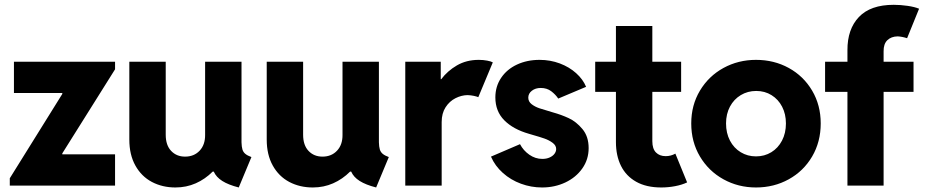

<svg xmlns="http://www.w3.org/2000/svg" viewBox="-20 -787 3921 814"><path d="M21.5 -31.2 244.1 -388.7V-392.6H39.1V-525.4H467.8V-493.2L244.1 -136.7V-132.8H467.8V0H21.5Z M528.3 -195.3V-525.4H682.6V-215.8Q682.6 -171.4 705.6 -147.2Q728.5 -123 764.6 -123Q802.7 -123 826.4 -148.2Q850.1 -173.3 849.6 -215.8V-525.4H1003.9V-183.6Q1004.4 -164.6 1007.8 -153.3Q1011.2 -142.1 1020 -134.8Q1028.8 -127.4 1045.9 -121.1L992.2 7.8Q948.2 -3.4 922.4 -19.8Q896.5 -36.1 886.2 -59.6H881.8Q849.6 -27.3 809.8 -9.8Q770 7.8 723.6 7.8Q668.5 7.8 624 -15.6Q579.6 -39.1 554 -85Q528.3 -130.9 528.3 -195.3Z M1110.8 -195.3V-525.4H1265.1V-215.8Q1265.1 -171.4 1288.1 -147.2Q1311 -123 1347.2 -123Q1385.3 -123 1408.9 -148.2Q1432.6 -173.3 1432.1 -215.8V-525.4H1586.4V-183.6Q1586.9 -164.6 1590.3 -153.3Q1593.8 -142.1 1602.5 -134.8Q1611.3 -127.4 1628.4 -121.1L1574.7 7.8Q1530.8 -3.4 1504.9 -19.8Q1479 -36.1 1468.8 -59.6H1464.4Q1432.1 -27.3 1392.3 -9.8Q1352.5 7.8 1306.2 7.8Q1251 7.8 1206.5 -15.6Q1162.1 -39.1 1136.5 -85Q1110.8 -130.9 1110.8 -195.3Z M1698.2 -525.4H1848.6V-451.2H1850.6Q1877 -486.3 1917.2 -509.8Q1957.5 -533.2 2009.8 -533.2Q2028.8 -533.2 2045.4 -530Q2062 -526.9 2069.3 -522.5L2007.8 -375Q2001.5 -377.9 1988.8 -380.6Q1976.1 -383.3 1961.9 -383.8Q1936 -383.3 1910.9 -370.6Q1885.7 -357.9 1869.1 -332.3Q1852.5 -306.6 1852.5 -269.5V0H1698.2Z M2061.5 -123 2184.6 -175.8Q2198.7 -148.9 2224.1 -131.1Q2249.5 -113.3 2279.3 -113.3Q2296.9 -113.3 2310.3 -119.4Q2323.7 -125.5 2330.8 -135Q2337.9 -144.5 2337.9 -155.3Q2337.9 -170.4 2322.8 -181.6Q2307.6 -192.9 2288.1 -199.7Q2268.6 -206.5 2239.3 -214.8Q2227.5 -218.8 2222.7 -219.7Q2155.8 -238.8 2117.9 -277.1Q2080.1 -315.4 2080.1 -374Q2080.1 -420.4 2104.5 -456.8Q2128.9 -493.2 2171.6 -513.2Q2214.4 -533.2 2267.6 -533.2Q2313 -533.2 2353.3 -518.1Q2393.6 -502.9 2422.6 -476.8Q2451.7 -450.7 2464.8 -418.9L2346.7 -369.1Q2335.4 -386.2 2317.1 -400.1Q2298.8 -414.1 2272.5 -414.1Q2250 -414.1 2234.9 -402.3Q2219.7 -390.6 2219.7 -373Q2219.7 -356.4 2233.6 -345.5Q2247.6 -334.5 2267.1 -327.9Q2286.6 -321.3 2324.2 -310.5Q2359.4 -300.8 2391.1 -286.1Q2422.9 -271.5 2449.2 -240Q2475.6 -208.5 2475.6 -159.2Q2475.6 -110.8 2448.7 -72.8Q2421.9 -34.7 2376.7 -13.4Q2331.5 7.8 2278.3 7.8Q2231.9 7.8 2188.7 -8.1Q2145.5 -23.9 2112.1 -53.7Q2078.6 -83.5 2061.5 -123Z M2591.3 -184.6V-397.5H2503.4V-525.4H2591.3V-676.8H2745.6V-525.4H2867.7V-397.5H2745.6V-188.5Q2745.6 -156.2 2761 -140.6Q2776.4 -125 2802.2 -125Q2824.2 -125 2843.3 -135.7L2893.1 -13.7Q2871.6 -3.4 2842.5 2.2Q2813.5 7.8 2783.7 7.8Q2720.2 7.8 2677.2 -16.4Q2634.3 -40.5 2612.8 -83.7Q2591.3 -127 2591.3 -184.6Z M2910.6 -263.7Q2910.6 -341.3 2947.5 -402.8Q2984.4 -464.4 3047.1 -498.8Q3109.9 -533.2 3185.1 -533.2Q3261.7 -533.2 3324.2 -498.8Q3386.7 -464.4 3423.1 -402.8Q3459.5 -341.3 3459.5 -263.7Q3459.5 -185.5 3423.1 -123.5Q3386.7 -61.5 3324 -26.9Q3261.2 7.8 3185.1 7.8Q3109.9 7.8 3047.1 -26.9Q2984.4 -61.5 2947.5 -123.5Q2910.6 -185.5 2910.6 -263.7ZM3312 -263.7Q3312 -303.2 3295.9 -334.5Q3279.8 -365.7 3251.2 -383.5Q3222.7 -401.4 3186 -401.4Q3149.9 -401.4 3120.6 -383.8Q3091.3 -366.2 3074.7 -335Q3058.1 -303.7 3058.1 -263.7Q3058.1 -222.7 3074.7 -190.9Q3091.3 -159.2 3120.4 -141.6Q3149.4 -124 3185.1 -124Q3221.2 -124 3250 -141.6Q3278.8 -159.2 3295.4 -190.9Q3312 -222.7 3312 -263.7Z M3478 -525.4H3572.8V-574.2Q3572.3 -663.1 3621.3 -714.8Q3670.4 -766.6 3769 -766.6Q3797.9 -766.6 3827.9 -762.2Q3857.9 -757.8 3876.5 -750L3825.7 -625Q3804.7 -631.8 3785.6 -632.8Q3758.3 -632.3 3741.9 -616.5Q3725.6 -600.6 3726.1 -569.3V-525.4H3853V-397.5H3726.1V0H3572.8V-397.5H3478Z"/></svg>

Font: Reddit Sans Fudge ExtraBold
Style: Regular
Weight: 800
Designer: Stephen Hutchings
Foundry: Reddit
Version: Version 1.011